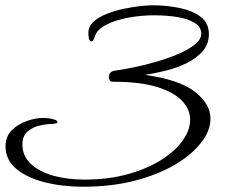

<svg xmlns="http://www.w3.org/2000/svg" viewBox="-20 -639 882 728"><path d="M295 69Q216 69 149 52Q82 35 41.5 1Q1 -33 1 -84Q1 -121 24 -144.5Q47 -168 81 -180Q115 -192 147 -192Q152 -192 164 -190.5Q176 -189 187 -185.5Q198 -182 198 -176Q198 -172 190 -170.5Q182 -169 179 -169Q155 -169 128.5 -162.5Q102 -156 83.5 -139.5Q65 -123 65 -91Q65 -47 97.5 -17Q130 13 183.5 27.5Q237 42 300 42Q391 42 464.5 21.5Q538 1 591 -32.5Q644 -66 672.5 -106Q701 -146 701 -185Q701 -224 670.5 -256.5Q640 -289 576 -309Q512 -329 409 -329Q393 -329 393 -346Q393 -368 415 -371Q445 -375 486.5 -383.5Q528 -392 573 -405Q618 -418 656.5 -434.5Q695 -451 719 -470.5Q743 -490 743 -511Q743 -537 717.5 -552.5Q692 -568 651.5 -574.5Q611 -581 565 -581Q515 -581 466.5 -572Q418 -563 383.5 -545.5Q349 -528 341 -504Q334 -482 327 -482Q319 -482 317 -493.5Q315 -505 315 -514Q315 -539 335 -557Q355 -575 386 -587Q417 -599 451 -606Q485 -613 514 -616Q543 -619 558 -619Q611 -619 660 -609Q709 -599 740.5 -575.5Q772 -552 772 -509Q772 -472 748.5 -445Q725 -418 688.5 -400Q652 -382 610 -371.5Q568 -361 530 -355Q660 -337 719 -291Q778 -245 778 -189Q778 -144 743 -98.5Q708 -53 644 -15Q580 23 491.5 46Q403 69 295 69Z"/></svg>

Font: Beau Rivage
Style: Regular
Weight: 400
Designer: Robert E. Leuschke
Foundry: Robert E. Leuschke
Version: Version 1.010; ttfautohint (v1.8.3)